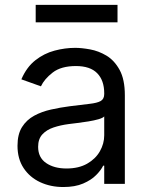

<svg xmlns="http://www.w3.org/2000/svg" viewBox="-20 -747 604 780"><path d="M237.2 12.8Q185.4 12.8 143.1 -6.9Q100.9 -26.6 76 -64.1Q51.1 -101.6 51.1 -154.8Q51.1 -201.7 69.6 -231Q88.1 -260.3 119 -277Q149.9 -293.7 187.3 -302Q224.8 -310.4 262.8 -315.3Q312.5 -321.7 343.6 -325.1Q374.6 -328.5 389 -336.6Q403.4 -344.8 403.4 -365.1V-367.9Q403.4 -420.5 374.8 -449.6Q346.2 -478.7 288.4 -478.7Q228.3 -478.7 194.2 -452.4Q160.2 -426.1 146.3 -396.3L66.8 -424.7Q88.1 -474.4 123.8 -502.3Q159.4 -530.2 201.9 -541.4Q244.3 -552.6 285.5 -552.6Q311.8 -552.6 346.1 -546.3Q380.3 -540.1 412.5 -521Q444.6 -501.8 465.9 -463.1Q487.2 -424.4 487.2 -359.4V0H403.4V-73.9H399.1Q390.6 -56.1 370.7 -35.9Q350.9 -15.6 317.8 -1.4Q284.8 12.8 237.2 12.8ZM250 -62.5Q299.7 -62.5 334 -82Q368.3 -101.6 385.8 -132.5Q403.4 -163.4 403.4 -197.4V-274.1Q398.1 -267.8 380.1 -262.6Q362.2 -257.5 339 -253.7Q315.7 -250 293.9 -247.3Q272 -244.7 258.5 -242.9Q225.9 -238.6 197.6 -229.2Q169.4 -219.8 152.2 -201.2Q134.9 -182.5 134.9 -150.6Q134.9 -106.9 167.4 -84.7Q199.9 -62.5 250 -62.5ZM457.4 -727.3V-656.2H125V-727.3Z"/></svg>

Font: InterMG
Style: Regular
Weight: 400
Designer: Rasmus Andersson
Foundry: rsms
Version: Version 3.019;December 26, 2023;FontCreator 15.0.0.2955 64-b